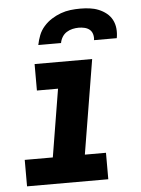

<svg xmlns="http://www.w3.org/2000/svg" viewBox="-53 -782 606 824"><g transform="rotate(-5 250.0 -370.0)"><path d="M30 0V-114H151L199 -406H108V-520H356L289 -114H380V0ZM131 -600Q135 -621 143 -641.5Q151 -662 166 -679Q181 -696 200 -708Q219 -720 239.5 -727.5Q260 -735 281 -737.5Q302 -740 323 -740Q344 -740 364 -737.5Q384 -735 402.5 -727.5Q421 -720 436 -708Q451 -696 460 -679Q469 -662 471 -641.5Q473 -621 469 -600H371Q373 -613 369.5 -625.5Q366 -638 357 -645.5Q348 -653 335.5 -656Q323 -659 310 -659Q297 -659 283.5 -656Q270 -653 258 -645.5Q246 -638 238.5 -625.5Q231 -613 229 -600Z"/></g></svg>

Font: Iosevka SS18 Heavy
Style: Italic
Weight: 900
Italic angle: -9°
Monospace: yes
Designer: Belleve Invis
Foundry: Belleve Invis
Version: Version 25.1.1; ttfautohint (v1.8.4)